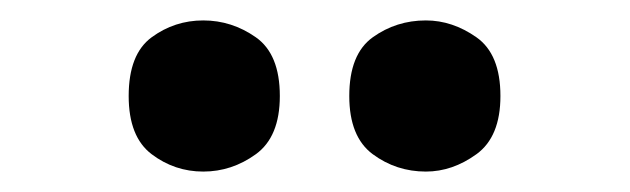

<svg xmlns="http://www.w3.org/2000/svg" viewBox="-20 -782 617 188"><path d="M397 -614Q368 -614 345 -631Q322 -648 322 -688Q322 -729 345 -745.5Q368 -762 397 -762Q423 -762 446.5 -745.5Q470 -729 470 -688Q470 -648 446.5 -631Q423 -614 397 -614ZM179 -614Q151 -614 128.5 -631Q106 -648 106 -688Q106 -729 128.5 -745.5Q151 -762 179 -762Q207 -762 230.5 -745.5Q254 -729 254 -688Q254 -648 230.5 -631Q207 -614 179 -614Z"/></svg>

Font: Noto Serif Gujarati Black
Style: Regular
Weight: 900
Version: Version 2.102